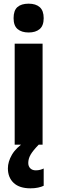

<svg xmlns="http://www.w3.org/2000/svg" viewBox="-20 -788 312 1046"><path d="M136 -768Q175 -768 196.5 -749Q218 -730 218 -689Q218 -648 196 -629.5Q174 -611 136 -611Q98 -611 76 -629.5Q54 -648 54 -689Q54 -731 75 -749.5Q96 -768 136 -768ZM212 -550V0H60V-550ZM134 100Q134 118 145 129Q156 140 175 140Q188 140 199 137Q210 134 218 130V224Q206 230 187.5 234Q169 238 146 238Q86 238 54.5 208.5Q23 179 23 129Q23 93 45 55Q67 17 118 -17L191 0Q159 33 146.5 55Q134 77 134 100Z"/></svg>

Font: Noto Sans Thai Cond ExtBd
Style: Regular
Weight: 800
Width: 3
Designer: Monotype Design Team
Foundry: Monotype Imaging Inc.
Version: Version 2.002; ttfautohint (v1.8.4.7-5d5b)